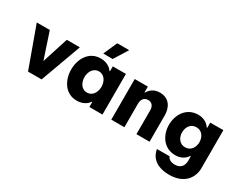

<svg xmlns="http://www.w3.org/2000/svg" viewBox="-108 -1368 2723 2169"><g transform="rotate(30 1253.5 -284.0)"><path d="M388 0 581 -530H411L302 -190L189 -530H19L211 0Z M1080 -781H924L845 -602L968 -601ZM851 -540C696 -540 621 -401 621 -265C621 -129 696 10 851 10C955 10 999 -56 1003 -63H1011V0H1182V-530H1011V-467H1003C999 -474 955 -540 851 -540ZM905 -403C979 -403 1016 -332 1016 -265C1016 -198 979 -127 905 -127C830 -127 794 -198 794 -265C794 -332 830 -403 905 -403Z M1468 0V-307C1468 -353 1488 -401 1548 -401C1602 -401 1625 -359 1625 -314V0H1796V-346C1796 -440 1749 -540 1621 -540C1532 -540 1493 -487 1473 -455H1468V-530H1297V0Z M2173 213C2368 213 2453 92 2453 -35V-530H2282V-463H2274C2255 -495 2206 -540 2123 -540C1968 -540 1890 -408 1890 -276C1890 -145 1968 -13 2123 -13C2206 -13 2254 -57 2274 -90H2282V-35C2282 38 2243 82 2171 82C2087 82 2075 29 2075 29H1910C1910 29 1920 213 2173 213ZM2174 -146C2099 -146 2061 -212 2061 -276C2061 -343 2099 -407 2174 -407C2250 -407 2287 -343 2287 -276C2287 -212 2250 -146 2174 -146Z"/></g></svg>

Font: Be Vietnam Pro ExtraBold
Style: Regular
Weight: 800
Designer: Lam Bao, Tony Le, Vietanh Nguyen
Foundry: Yellow Type Foundry
Version: Version 1.002